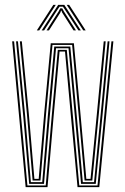

<svg xmlns="http://www.w3.org/2000/svg" viewBox="-20 -770 516 790"><path d="M85.5 0 30 -600H38L92.8 -6.8H168.2L193.2 -297L217.8 -564.8H254.8L279.5 -297.8L306.2 -6.8H381.2L438.5 -600H446.5L388.5 0H299L271.5 -295.2L247.5 -558H225L201.2 -297.8L175.5 0ZM100 -13.5 75.5 -293.8 46 -600H53.8L83.2 -297.5L107 -20.5H153.8L177.5 -301L203.2 -578.5H269.2L294.8 -304.5L320.8 -20.5H367L394.2 -299.5L422.8 -600H430.5L402 -297.8L374 -13.5H313.5L287 -302L262 -571.5H210.5L185.5 -298.8L161 -13.5ZM114.2 -27.2 90.8 -300.5 61.8 -600H69.8L98.5 -303L121.5 -34H139.2L161.8 -303L188.8 -592H284L310.2 -311.5L335.2 -34H352.5L379.5 -311.2L406.8 -600H414.8L387 -305.2L359.8 -27.2H328L302.5 -309L276.8 -585.2H196L169.8 -303.5L146.5 -27.2ZM131.5 -645 199.5 -750H209.5L141.5 -645ZM151.5 -645 219.5 -750H244.5L312.5 -645H302.5L249 -727.5L239 -742.5H225L214.8 -727.5L161.5 -645ZM171.5 -645 221.2 -722.8 228 -735.8H236L243 -722.8L292.5 -645H282.5L235.8 -718.2L233 -726H231L228.2 -718.2L181.5 -645ZM322.5 -645 254.5 -750H264.5L332.5 -645Z"/></svg>

Font: Big Shoulders Inline Text SC Thin
Style: Regular
Weight: 100
Designer: Patric King
Foundry: XO Type Co
Version: Version 2.002